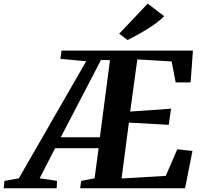

<svg xmlns="http://www.w3.org/2000/svg" viewBox="-115 -1016 1090 1036"><path d="M-95 0 -91 -40 -13.5 -53.5 350 -685.5 211 -698.5 217 -743H926L913.5 -571.5H833L811 -684.5L626 -695.5L587.5 -414L808 -429.5L795.5 -342.5L580.5 -354.5L541 -53L779.5 -67L841.5 -210.5L923.5 -201.5L883.5 0H317.5L323 -40L395.5 -54L417 -216.5H182.5L99 -54L193 -40L190.5 0ZM213 -275.5H424L478.5 -691.5L430 -692.5ZM573.5 -800 528 -834 682 -996.5 771 -928.5Q741.5 -900 706.2 -876.2Q671 -852.5 636.2 -833.2Q601.5 -814 573.5 -800Z"/></svg>

Font: Merriweather 48pt
Style: Bold Italic
Weight: 700
Italic angle: -7.8°
Version: Version 2.101